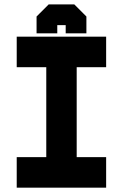

<svg xmlns="http://www.w3.org/2000/svg" viewBox="-20 -870 570 890"><path d="M57.5 0V-141.5H194.5V-558.5H57.5V-700H472V-558.5H335.5V-141.5H472V0ZM120.5 -71H409.5H265V-629.5H409.5H120.5H265V-71H120.5ZM324.5 -849.5 380.5 -793.5V-715.5H284.5V-753.5H245.5V-715.5H149.5V-793.5L205.5 -849.5ZM298.5 -805.5H230.5L197.5 -769.5V-756.5V-769.5L230.5 -805.5H298.5L331.5 -769.5V-756.5V-769.5Z"/></svg>

Font: Tourney Thin Black
Style: Regular
Weight: 900
Version: Version 1.015